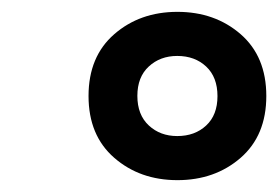

<svg xmlns="http://www.w3.org/2000/svg" viewBox="-20 -770 469 324"><path d="M279.4 -466Q216.1 -466 172.8 -503.7Q129.4 -541.4 129.4 -608Q129.4 -674.6 172.8 -712.3Q216.1 -750 279.4 -750Q342.7 -750 386.1 -712.3Q429.4 -674.6 429.4 -608Q429.4 -541.4 386.1 -503.7Q342.7 -466 279.4 -466ZM279.1 -540.4Q308.8 -540.4 327.9 -558.2Q347 -575.9 347 -607.8Q347 -639.8 327.9 -657.7Q308.8 -675.6 279.1 -675.6Q250.3 -675.6 231.1 -657.8Q211.8 -640.1 211.8 -608.2Q211.8 -576.2 231.1 -558.3Q250.3 -540.4 279.1 -540.4Z"/></svg>

Font: Kufam
Style: Italic
Weight: 400
Italic angle: -11°
Designer: Artur Schmal
Foundry: Original Type
Version: Version 1.301; ttfautohint (v1.8.3)